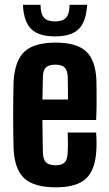

<svg xmlns="http://www.w3.org/2000/svg" viewBox="-20 -791 464 820"><path d="M218.5 9Q126.5 9 84.7 -28.5Q43 -66 38.2 -152Q37.2 -176.1 36.7 -214.8Q36.2 -253.6 36.2 -297.5Q36.2 -341.3 36.7 -381.1Q37.2 -420.9 38.2 -446.3Q44.1 -534 85.5 -571.5Q126.9 -609 217.1 -609Q306.6 -609 347 -572.3Q387.5 -535.6 391.6 -451.2Q392.1 -438.8 392.4 -410.4Q392.7 -382 392.5 -346.8Q392.2 -311.5 390.6 -278.4H161.2Q161.2 -243.6 161.9 -208.7Q162.7 -173.8 163.2 -139.1Q164.2 -109.4 176.9 -97.3Q189.6 -85.2 218.3 -85.2Q244.6 -85.2 256.1 -97.3Q267.7 -109.4 269.2 -139.1Q270.2 -153 270.2 -175.4Q270.2 -197.8 269.2 -225H390.6Q391.7 -214.7 392.2 -192.1Q392.6 -169.5 391.6 -152Q387.5 -66 347.6 -28.5Q307.7 9 218.5 9ZM161.2 -365.9H270.2Q270.3 -388 270.2 -408.4Q270 -428.9 269.7 -444Q269.4 -459 269.2 -464.9Q267.7 -491.6 255.7 -503.2Q243.7 -514.8 217.1 -514.8Q188.9 -514.8 176.5 -503.2Q164.2 -491.6 163.2 -464.9Q162.7 -439.4 162.3 -414.9Q161.9 -390.4 161.2 -365.9ZM215.1 -635.6Q145.3 -635.6 113.4 -666.9Q81.6 -698.1 77.8 -770.6H153.1Q153.2 -732.5 167.6 -716Q181.9 -699.5 215.1 -699.5Q248.2 -699.5 262.6 -716Q276.9 -732.5 277.1 -770.6H352.2Q348 -698.1 316.2 -666.9Q284.5 -635.6 215.1 -635.6Z"/></svg>

Font: Big Shoulders Display SC Thin
Style: Regular
Weight: 100
Designer: Patric King
Foundry: XO Type Co
Version: Version 2.002